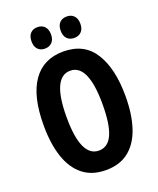

<svg xmlns="http://www.w3.org/2000/svg" viewBox="-165 -1009 923 1119"><g transform="rotate(-20 296.5 -450.0)"><path d="M550 -358Q550 -244 522.5 -161.5Q495 -79 439 -34.5Q383 10 297 10Q211 10 154.5 -35Q98 -80 70.5 -163Q43 -246 43 -359Q43 -539 108 -632Q173 -725 297 -725Q426 -725 488 -626.5Q550 -528 550 -358ZM185 -358Q185 -111 297 -111Q353 -111 380.5 -171.5Q408 -232 408 -358Q408 -606 297 -606Q185 -606 185 -358ZM144 -843Q144 -876 160.5 -893Q177 -910 204 -910Q232 -910 248.5 -892.5Q265 -875 265 -843Q265 -812 248.5 -794.5Q232 -777 204 -777Q177 -777 160.5 -794Q144 -811 144 -843ZM325 -843Q325 -876 341.5 -893Q358 -910 386 -910Q414 -910 430.5 -892.5Q447 -875 447 -843Q447 -812 430.5 -794.5Q414 -777 386 -777Q358 -777 341.5 -794.5Q325 -812 325 -843Z"/></g></svg>

Font: Noto Sans ExtraCondensed
Style: Bold
Weight: 700
Width: 2
Designer: Monotype Design Team
Foundry: Monotype Imaging Inc.
Version: Version 2.013; ttfautohint (v1.8.4.7-5d5b)